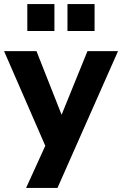

<svg xmlns="http://www.w3.org/2000/svg" viewBox="-24 -742 599 942"><path d="M104 180 212 -57V5L-4 -491H155L294 -139H262L405 -491H555L258 180ZM307 -590V-722H440V-590ZM110 -590V-722H243V-590Z"/></svg>

Font: Nunito Sans 12pt ExtraBold
Style: Regular
Weight: 800
Designer: Vernon Adams
Foundry: Vernon Adams
Version: Version 3.101;gftools[0.9.27]